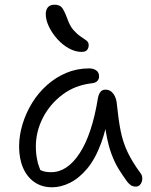

<svg xmlns="http://www.w3.org/2000/svg" viewBox="-20 -784 641 814"><path d="M201 10Q158 10 126.5 -11.5Q95 -33 78 -72Q61 -111 61 -163Q61 -210 75.5 -257.5Q90 -305 116 -347.5Q142 -390 179 -423Q216 -456 261 -475Q306 -494 358 -494Q376 -494 388 -485.5Q400 -477 400 -460Q400 -449 393 -441Q386 -433 370 -431Q298 -423 244.5 -382.5Q191 -342 161.5 -284Q132 -226 132 -163Q132 -131 138 -105Q141 -87 151 -63Q152 -62 154 -62Q169 -54 197 -54Q265 -54 317.5 -134Q370 -214 395 -367Q398 -384 405.5 -394Q413 -404 428 -404Q448 -404 461 -386Q474 -368 476 -338Q482 -277 491.5 -229Q501 -181 521 -139Q541 -97 575 -51Q582 -42 583 -32Q584 -22 581 -13Q578 -4 571.5 1.5Q565 7 556 7Q543 7 535 1.5Q527 -4 519 -14Q500 -40 483 -67.5Q466 -95 452.5 -131.5Q439 -168 430 -219Q428 -228 427 -237Q419 -205 409 -178Q384 -110 349.5 -69Q315 -28 276.5 -9Q238 10 201 10ZM326 -564Q299 -564 272 -579Q245 -594 223 -618.5Q201 -643 187.5 -671Q174 -699 174 -724Q174 -742 183 -753Q192 -764 211 -764Q231 -764 241 -753.5Q251 -743 265 -706Q276 -674 291.5 -656.5Q307 -639 321.5 -629.5Q336 -620 346 -612.5Q356 -605 356 -593Q356 -580 349 -572Q342 -564 326 -564Z"/></svg>

Font: Shantell Sans Light Light
Style: Regular
Weight: 300
Version: Version 1.008;[ac192a2d6]